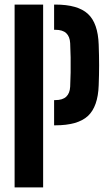

<svg xmlns="http://www.w3.org/2000/svg" viewBox="-20 -820 476 840"><path d="M43.9 0V-800H168.7V0ZM216.7 -271.7V-382H221.6Q253.9 -382 269.7 -396.9Q285.5 -411.9 287 -440.5Q288.5 -469.5 289 -502.7Q289.5 -535.9 289 -569.1Q288.5 -602.2 287 -631.2Q285.5 -660.2 269.8 -674.9Q254 -689.7 221.9 -689.7H216.7V-800H221.9Q320.6 -800 364.6 -759.3Q408.6 -718.7 411.8 -624.8Q413.6 -575.3 413.6 -534.2Q413.6 -493.1 411.8 -446.9Q408.6 -353.4 364.5 -312.5Q320.4 -271.7 221.6 -271.7Z"/></svg>

Font: Big Shoulders Stencil Display SC Thin
Style: Regular
Weight: 100
Designer: Patric King
Foundry: XO Type Co
Version: Version 2.001